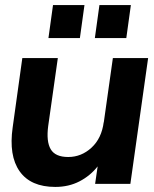

<svg xmlns="http://www.w3.org/2000/svg" viewBox="-20 -725 608 757"><path d="M198 12Q101 12 57.5 -49.5Q14 -111 30 -223L68 -496H208L170 -228Q162 -167 180 -136.5Q198 -106 249 -106Q301 -106 341 -143Q381 -180 389 -244V-241L425 -496H564L494 0H355L365 -69Q336 -32 293.5 -10Q251 12 198 12ZM354 -575 372 -705H496L478 -575ZM171 -575 189 -705H313L295 -575Z"/></svg>

Font: Host Grotesk Black
Style: Italic
Weight: 900
Italic angle: -8°
Designer: Doğukan Karapınar based on Poppins by Indian Type Foundry, Jonny Pinhorn
Foundry: Element Type
Version: Version 1.000; ttfautohint (v1.8.4.7-5d5b);gftools[0.9.33]